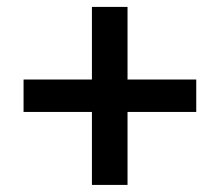

<svg xmlns="http://www.w3.org/2000/svg" viewBox="-20 -606 620 542"><path d="M534 -290H340V-84H239.5V-290H46.5V-381.5H239.5V-586.5H340V-381.5H534Z"/></svg>

Font: Lato
Style: Bold
Weight: 700
Designer: Lukasz Dziedzic with Adam Twardoch and Botio Nikoltchev
Foundry: tyPoland Lukasz Dziedzic
Version: Version 2.010; 2014-09-01; http://www.latofonts.com/; ttfaut